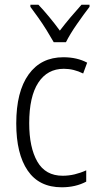

<svg xmlns="http://www.w3.org/2000/svg" viewBox="-20 -785 414 815"><path d="M242 10Q146 10 97.5 -61Q49 -132 49 -261Q49 -396 101.5 -469Q154 -542 249 -542Q307 -542 350 -519L333 -473Q293 -493 251 -493Q181 -493 142.5 -434Q104 -375 104 -262Q104 -159 138.5 -99Q173 -39 246 -39Q272 -39 297 -45Q322 -51 346 -62V-14Q301 10 242 10ZM208 -606Q195 -629 178 -656.5Q161 -684 142.5 -710Q124 -736 109 -756V-765H143Q164 -743 188.5 -713.5Q213 -684 234 -655Q257 -685 278.5 -710.5Q300 -736 326 -765H360V-756Q336 -725 306.5 -682.5Q277 -640 260 -606Z"/></svg>

Font: Noto Sans Khmer UI Condensed Light
Style: Regular
Weight: 300
Width: 3
Designer: Danh Hong and the Monotype Design Team
Foundry: Monotype Imaging Inc.
Version: Version 2.002; ttfautohint (v1.8.4.7-5d5b)